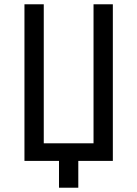

<svg xmlns="http://www.w3.org/2000/svg" viewBox="-20 -750 640 895"><path d="M255 125V0H94V-730H184V-82H416V-730H506V0H345V125Z"/></svg>

Font: JetBrainsMono NFM
Style: Regular
Weight: 400
Monospace: yes
Designer: Philipp Nurullin, Konstantin Bulenkov
Foundry: JetBrains
Version: Version 2.304; ttfautohint (v1.8.4.7-5d5b);Nerd Fonts 3.3.0